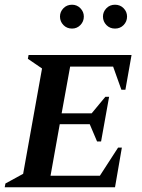

<svg xmlns="http://www.w3.org/2000/svg" viewBox="-27 -793 603 813"><path d="M-7 0 -4 -16 71 -57 151 -503 91 -544 94 -560H530L504 -413H487L452 -511H270L234 -313H361L419 -383H435L401 -194H384L353 -267H226L187 -49H396L473 -168H489L460 0ZM278 -672Q256 -672 241.5 -687Q227 -702 227 -723Q227 -743 241.5 -758Q256 -773 278 -773Q299 -773 313.5 -758Q328 -743 328 -723Q328 -702 313.5 -687Q299 -672 278 -672ZM460 -672Q438 -672 423.5 -687Q409 -702 409 -723Q409 -743 423.5 -758Q438 -773 460 -773Q482 -773 496.5 -758Q511 -743 511 -723Q511 -702 496.5 -687Q482 -672 460 -672Z"/></svg>

Font: Spectral SC SemiBold
Style: Italic
Weight: 600
Italic angle: -10°
Designer: Jean-Baptiste Levee
Foundry: Production Type
Version: Version 2.001